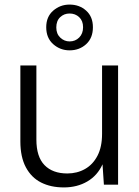

<svg xmlns="http://www.w3.org/2000/svg" viewBox="-20 -807 609 839"><path d="M259 12Q202 12 159.5 -9.5Q117 -31 93 -76Q69 -121 69 -189V-521H139V-197Q139 -122 174.5 -85.5Q210 -49 274 -49Q317 -49 351.5 -68.5Q386 -88 406 -126.5Q426 -165 426 -222V-521H496V0H434L428 -89Q406 -40 361.5 -14Q317 12 259 12ZM284 -587Q243 -587 212.5 -614Q182 -641 182 -688Q182 -734 212.5 -760.5Q243 -787 284 -787Q327 -787 356.5 -760.5Q386 -734 386 -688Q386 -641 356.5 -614Q327 -587 284 -587ZM284 -626Q309 -626 326 -643Q343 -660 343 -688Q343 -716 326 -732Q309 -748 284 -748Q260 -748 243 -732Q226 -716 226 -687Q226 -659 243.5 -642.5Q261 -626 284 -626Z"/></svg>

Font: DM Sans 10pt Light
Style: Regular
Weight: 300
Version: Version 4.004;gftools[0.9.30]